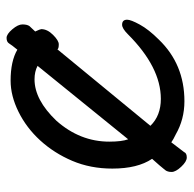

<svg xmlns="http://www.w3.org/2000/svg" viewBox="-22 -522 575 570"><g transform="rotate(-90 265.0 -236.5)"><path d="M83 31Q71 31 55.5 14.5Q40 -2 40 -14Q40 -26 45.5 -33Q51 -40 60 -50.5Q69 -61 79 -72Q50 -115 50 -190Q50 -255 73 -309Q96 -363 133.5 -404Q171 -445 218.5 -468.5Q266 -492 311 -492Q369 -492 403 -472Q417 -489 421.5 -496.5Q426 -504 438 -504Q449 -504 463.5 -487Q478 -470 478 -457Q478 -443 473 -436L457 -419Q464 -404 464 -401Q464 -383 447 -366Q430 -349 419 -349Q406 -349 404 -353L177 -77Q207 -46 257 -46Q351 -46 449 -144Q466 -161 477 -161Q492 -161 492 -146Q492 -135 477.5 -108.5Q463 -82 433 -52Q360 24 250 24Q196 24 151 -2Q136 -9 128 -15L99 23Q96 31 83 31ZM137 -143 355 -412Q338 -421 315 -421Q254 -421 192 -356Q130 -286 130 -199Q130 -162 137 -143ZM456 -422Q455 -424 455 -424Q455 -423 456 -422Z"/></g></svg>

Font: LXGW WenKai Lite
Style: Bold
Weight: 700
Designer: LXGW / Fontworks Inc.
Foundry: LXGW / Fontworks Inc.
Version: Version 1.330;April 28, 2024